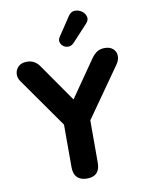

<svg xmlns="http://www.w3.org/2000/svg" viewBox="-102 -1025 834 1103"><g transform="rotate(-10 315.0 -473.0)"><path d="M373 -772Q358 -757 341 -757Q324 -757 311.5 -766.5Q299 -776 295 -791Q291 -806 302 -822L374 -930Q389 -953 411.5 -953.5Q434 -954 452.5 -941Q471 -928 476 -907.5Q481 -887 462 -868ZM315 8Q278 8 258 -12Q238 -32 238 -71V-320L34 -610Q19 -631 21 -655Q23 -679 40.5 -696Q58 -713 91 -713Q115 -713 134.5 -701.5Q154 -690 170 -664L317 -453L464 -665Q482 -691 500.5 -702Q519 -713 544 -713Q575 -713 592.5 -697Q610 -681 611 -657Q612 -633 595 -608L391 -318V-71Q391 8 315 8Z"/></g></svg>

Font: Chiron GoRound TC
Style: Bold
Weight: 700
Designer: Ryoko NISHIZUKA 西塚涼子 (kana, bopomofo & ideographs); Paul D. Hunt (Latin, Greek & Cyrillic); Sandoll Communications 산돌커뮤니
Foundry: Adobe
Version: Version 1.000;hotconv 1.1.1;makeotfexe 2.6.0